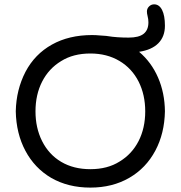

<svg xmlns="http://www.w3.org/2000/svg" viewBox="-20 -854 832 885"><path d="M215.8 -34.2Q139.6 -79.1 97.2 -158.7Q54.7 -238.3 52.7 -340.8Q54.7 -440.4 97.7 -523.4Q140.6 -604.5 219.2 -648.4Q297.9 -692.4 404.3 -692.4Q421.9 -692.4 442.9 -690.4Q463.9 -688.5 469.7 -688.5Q472.7 -687.5 476.6 -687.5Q518.6 -680.7 573.2 -680.7Q620.1 -680.7 642.1 -698.2Q664.1 -715.8 664.1 -751Q664.1 -765.6 660.2 -780.3Q657.2 -792 657.2 -800.8Q657.2 -814.5 667 -824.2Q676.8 -834 690.4 -834Q713.9 -834 727.1 -808.1Q740.2 -782.2 740.2 -735.4Q740.2 -685.5 710 -654.8Q679.7 -624 621.1 -615.2Q677.7 -567.4 708.5 -496.6Q739.3 -425.8 740.2 -340.8Q738.3 -239.3 696.3 -160.2Q653.3 -79.1 575.7 -34.2Q498 10.7 396.5 10.7Q293.9 10.7 215.8 -34.2ZM531.2 -109.4Q587.9 -143.6 618.7 -203.6Q649.4 -263.7 649.4 -340.8Q649.4 -417 619.1 -477.5Q587.9 -539.1 530.3 -573.2Q472.7 -607.4 396.5 -607.4Q317.4 -607.4 261.7 -572.3Q205.1 -538.1 174.3 -478Q143.6 -418 143.6 -340.8Q143.6 -264.6 173.8 -204.1Q205.1 -141.6 262.2 -107.9Q319.3 -74.2 396.5 -74.2Q475.6 -74.2 531.2 -109.4Z"/></svg>

Font: KTXP_ComRound
Style: Medium
Weight: 500
Version: Version 1.01;May 16, 2022;FontCreator 13.0.0.2683 64-bit